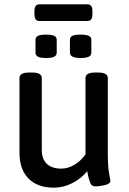

<svg xmlns="http://www.w3.org/2000/svg" viewBox="-20 -860 597 887"><path d="M70 -155V-500Q70 -525 116 -525H127Q173 -525 173 -500V-167Q173 -126 196 -103.5Q219 -81 263 -81Q295 -81 325 -99.5Q355 -118 375 -147V-500Q375 -525 421 -525H432Q478 -525 478 -500V-156Q478 -89 484 -59Q490 -29 490 -25Q490 -11 465 -5Q440 1 419 1Q404 1 397.5 -14Q391 -29 387.5 -46Q384 -63 383 -69Q354 -34 313 -13.5Q272 7 229 7Q153 7 111.5 -35.5Q70 -78 70 -155ZM144 -617V-676Q144 -689 155.5 -694.5Q167 -700 193 -700Q219 -700 230.5 -694.5Q242 -689 242 -676V-617Q242 -604 230.5 -598Q219 -592 193 -592Q167 -592 155.5 -598Q144 -604 144 -617ZM303 -617V-676Q303 -689 314.5 -694.5Q326 -700 352 -700Q378 -700 390 -694.5Q402 -689 402 -676V-617Q402 -604 390 -598Q378 -592 352 -592Q303 -592 303 -617ZM139 -796V-807Q139 -824 144.5 -832Q150 -840 162 -840H384Q396 -840 401.5 -832Q407 -824 407 -807V-796Q407 -779 401.5 -771Q396 -763 384 -763H162Q150 -763 144.5 -771Q139 -779 139 -796Z"/></svg>

Font: Asap-Medium
Style: Regular
Weight: 500
Designer: Pablo Cosgaya
Foundry: Omnibus-Type
Version: Version 2.000; ttfautohint (v1.8)